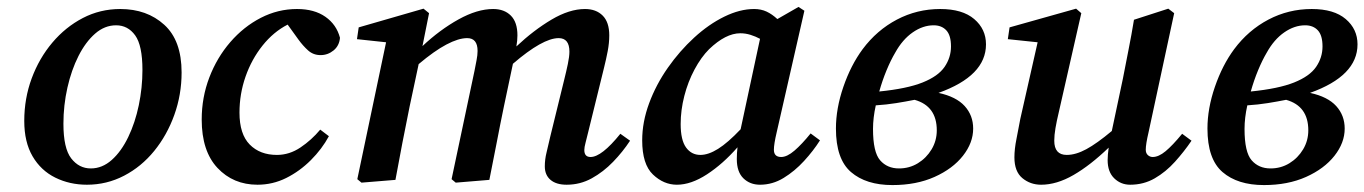

<svg xmlns="http://www.w3.org/2000/svg" viewBox="-20 -519 3937 554"><path d="M231 14Q181 14 139.5 -6.5Q98 -27 74 -68Q50 -109 50 -170Q50 -235 71.5 -293Q93 -351 131 -396Q169 -441 219 -467Q269 -493 327 -493Q404 -493 454 -447.5Q504 -402 504 -310Q504 -246 483 -187.5Q462 -129 425 -83.5Q388 -38 338 -12Q288 14 231 14ZM242 -33Q275 -33 302.5 -57.5Q330 -82 350 -123.5Q370 -165 380.5 -215.5Q391 -266 391 -317Q391 -388 370 -417Q349 -446 315 -446Q282 -446 254.5 -422Q227 -398 206.5 -357.5Q186 -317 174.5 -266Q163 -215 163 -162Q163 -91 185.5 -62Q208 -33 242 -33Z M723 14Q653 14 607.5 -34.5Q562 -83 562 -174Q562 -238 584 -295.5Q606 -353 644.5 -397.5Q683 -442 732.5 -467.5Q782 -493 837 -493Q887 -493 919 -470.5Q951 -448 961 -410Q959 -387 942.5 -373.5Q926 -360 905 -360Q884 -360 869 -373.5Q854 -387 841 -405L810 -448Q769 -427 737.5 -387.5Q706 -348 688.5 -298Q671 -248 671 -194Q671 -132 700.5 -102Q730 -72 779 -72Q815 -72 847 -93.5Q879 -115 904 -145L929 -126Q909 -89 877 -57Q845 -25 806 -5.5Q767 14 723 14Z M1121 0 1023 8 1011 -2 1094 -397 1010 -406 1015 -440 1202 -494 1218 -481 1199 -386Q1249 -433 1303 -463Q1357 -493 1403 -493Q1435 -493 1454 -474Q1473 -455 1473 -417Q1473 -402 1470 -385Q1520 -432 1571.5 -462.5Q1623 -493 1668 -493Q1700 -493 1719 -474Q1738 -455 1738 -417Q1738 -395 1733.5 -371.5Q1729 -348 1723 -324L1677 -137Q1673 -120 1669.5 -107Q1666 -94 1666 -86Q1666 -66 1684 -66Q1716 -66 1770 -133L1798 -113Q1777 -81 1749 -52Q1721 -23 1687.5 -4.5Q1654 14 1615 14Q1585 14 1568.5 0Q1552 -14 1552 -39Q1552 -59 1557 -79Q1562 -99 1568 -126L1608 -289Q1614 -313 1618.5 -334.5Q1623 -356 1623 -370Q1623 -409 1592 -409Q1546 -409 1460 -335L1434 -212Q1423 -159 1413 -106.5Q1403 -54 1392 0L1295 8L1283 -2L1349 -314Q1352 -330 1355 -345Q1358 -360 1358 -372Q1358 -409 1328 -409Q1303 -409 1268 -390.5Q1233 -372 1188 -334L1162 -212Q1151 -159 1141 -106.5Q1131 -54 1121 0Z M1944 -161Q1944 -115 1959.5 -93.5Q1975 -72 2001 -72Q2024 -72 2052 -89.5Q2080 -107 2117 -146L2173 -407Q2160 -414 2145.5 -418.5Q2131 -423 2116 -423Q2074 -423 2026 -377Q2003 -354 1984 -318.5Q1965 -283 1954.5 -242Q1944 -201 1944 -161ZM2173 14Q2144 14 2125 -4.5Q2106 -23 2106 -60Q2106 -69 2106.5 -77.5Q2107 -86 2108 -94Q2066 -46 2020 -16Q1974 14 1933 14Q1895 14 1864 -15.5Q1833 -45 1833 -114Q1833 -167 1853 -221Q1873 -275 1907 -323.5Q1941 -372 1983 -410.5Q2025 -449 2070 -471Q2115 -493 2156 -493Q2176 -493 2192 -485.5Q2208 -478 2223 -464L2284 -499L2301 -488L2221 -137Q2213 -103 2213 -87Q2213 -66 2234 -66Q2251 -66 2272.5 -84.5Q2294 -103 2319 -134L2346 -114Q2327 -84 2300 -54.5Q2273 -25 2241 -5.5Q2209 14 2173 14Z M2563 -367Q2550 -345 2538 -316Q2526 -287 2517 -255Q2597 -263 2642 -281Q2687 -299 2705.5 -326Q2724 -353 2724 -385Q2724 -417 2710.5 -431.5Q2697 -446 2674 -446Q2643 -446 2613.5 -425.5Q2584 -405 2563 -367ZM2555 15Q2479 15 2435.5 -22.5Q2392 -60 2392 -148Q2392 -206 2413.5 -268.5Q2435 -331 2469 -377Q2510 -432 2568 -462.5Q2626 -493 2693 -493Q2757 -493 2791 -464Q2825 -435 2825 -391Q2825 -300 2688 -251Q2739 -240 2763.5 -213Q2788 -186 2788 -148Q2788 -107 2758.5 -69.5Q2729 -32 2676.5 -8.5Q2624 15 2555 15ZM2499 -147Q2499 -80 2519.5 -56.5Q2540 -33 2574 -33Q2604 -33 2628.5 -48Q2653 -63 2668 -88Q2683 -113 2683 -143Q2683 -213 2619 -231Q2594 -226 2566 -221.5Q2538 -217 2507 -215Q2503 -197 2501 -180Q2499 -163 2499 -147Z M3241 14Q3214 14 3195 -4.5Q3176 -23 3176 -57Q3176 -72 3179 -93Q3126 -42 3077.5 -14Q3029 14 2984 14Q2953 14 2930 -5Q2907 -24 2907 -65Q2907 -89 2913 -118.5Q2919 -148 2924 -176L2974 -397L2888 -406L2893 -440L3085 -494L3100 -481L3035 -195Q3029 -170 3025.5 -149.5Q3022 -129 3022 -113Q3022 -72 3058 -72Q3084 -72 3114.5 -88.5Q3145 -105 3188 -141L3220 -292Q3228 -334 3236.5 -376.5Q3245 -419 3252 -462L3351 -494L3368 -481L3294 -137Q3286 -103 3286 -87Q3286 -77 3292 -71.5Q3298 -66 3306 -66Q3323 -66 3343 -82.5Q3363 -99 3391 -133L3418 -113Q3397 -82 3370.5 -52.5Q3344 -23 3312 -4.5Q3280 14 3241 14Z M3635 -367Q3622 -345 3610 -316Q3598 -287 3589 -255Q3669 -263 3714 -281Q3759 -299 3777.5 -326Q3796 -353 3796 -385Q3796 -417 3782.5 -431.5Q3769 -446 3746 -446Q3715 -446 3685.5 -425.5Q3656 -405 3635 -367ZM3627 15Q3551 15 3507.5 -22.5Q3464 -60 3464 -148Q3464 -206 3485.5 -268.5Q3507 -331 3541 -377Q3582 -432 3640 -462.5Q3698 -493 3765 -493Q3829 -493 3863 -464Q3897 -435 3897 -391Q3897 -300 3760 -251Q3811 -240 3835.5 -213Q3860 -186 3860 -148Q3860 -107 3830.5 -69.5Q3801 -32 3748.5 -8.5Q3696 15 3627 15ZM3571 -147Q3571 -80 3591.5 -56.5Q3612 -33 3646 -33Q3676 -33 3700.5 -48Q3725 -63 3740 -88Q3755 -113 3755 -143Q3755 -213 3691 -231Q3666 -226 3638 -221.5Q3610 -217 3579 -215Q3575 -197 3573 -180Q3571 -163 3571 -147Z"/></svg>

Font: Source Serif Pro SemiBold
Style: Italic
Weight: 600
Italic angle: -12°
Designer: Frank Grießhammer
Foundry: Adobe Systems Incorporated
Version: Version 3.001;hotconv 1.0.111;makeotfexe 2.5.65597